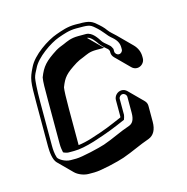

<svg xmlns="http://www.w3.org/2000/svg" viewBox="-88 -578 706 725"><g transform="rotate(-15 265.5 -215.0)"><path d="M373 -209C357 -209 343 -195 343 -179V-117C343 -115 343 -113 342 -111C293 -90 276 -82 216 -63C197 -57 179 -53 163 -51V-193C163 -236 164 -264 166 -276C180 -312 190 -324 236 -353C244 -358 255 -363 266 -367C283 -374 293 -381 321 -381H351L298 -434C313 -434 330 -409 336 -400C343 -391 351 -383 361 -375C366 -372 366 -369 369 -364V-358C369 -350 372 -343 378 -337L431 -284C437 -278 444 -275 452 -275C468 -275 482 -289 482 -305V-312C482 -330 475 -347 461 -361L408 -414C399 -423 387 -432 380 -442C372 -454 359 -466 348 -475C328 -493 314 -494 268 -494C237 -494 214 -485 191 -477C154 -464 91 -423 71 -380C51 -340 50 -330 50 -246V-75C50 -54 53 -23 66 -10L119 43C131 55 153 64 172 64H194C221 64 291 47 314 39C354 25 386 8 424 -5C445 -13 456 -33 456 -64V-126C456 -134 453 -141 447 -147L394 -200C388 -206 381 -209 373 -209ZM373 -194C381 -194 388 -187 388 -179V-117C388 -89 379 -77 366 -72C327 -59 294 -41 256 -28C235 -21 164 -4 141 -4H119C98 -4 74 -19 71 -28C66 -44 65 -60 65 -75V-246C65 -296 68 -330 70 -339C73 -351 78 -360 85 -373C102 -410 162 -451 196 -463C219 -471 240 -479 268 -479C315 -479 321 -479 338 -464C350 -454 361 -442 368 -433C374 -425 382 -416 392 -408C408 -394 414 -381 414 -365V-358C414 -350 407 -343 399 -343C391 -343 384 -350 384 -358V-368C381 -372 381 -379 370 -387C359 -396 351 -403 348 -408C340 -420 323 -449 298 -449H268C238 -449 222 -440 208 -434C195 -429 185 -425 175 -419C128 -389 113 -372 98 -333C95 -317 95 -291 95 -246V-75C95 -59 97 -51 99 -40C104 -37 114 -34 119 -34H141C164 -34 191 -40 221 -49C283 -69 302 -77 353 -99C355 -104 358 -114 358 -117V-179C358 -187 365 -194 373 -194Z"/></g></svg>

Font: Squarish
Style: Shd
Weight: 400
Foundry: Cannot Into Space Fonts
Version: Version 0.272